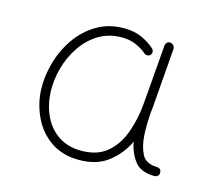

<svg xmlns="http://www.w3.org/2000/svg" viewBox="-81 -604 800 714"><g transform="rotate(15 319.5 -247.5)"><path d="M277.3 -24.9Q339.4 -24.9 377 -57.6Q414.6 -90.3 433.1 -143.3Q451.7 -196.3 456.5 -255.9L475.1 -483.9Q476.1 -490.7 481.4 -495.4Q486.8 -500 494.1 -499Q501 -498.5 506.1 -492.4Q511.2 -486.3 510.7 -479L492.7 -251Q491.7 -238.8 490.2 -227.1Q486.8 -184.6 488.8 -143.1Q491.2 -101.1 505.9 -70.6Q520.5 -40 566.9 -39.1Q581.5 -37.1 582 -22Q582.5 -14.6 577.1 -9.5Q571.8 -4.4 564.5 -4.4Q511.7 -4.4 488 -35.2Q464.4 -65.9 457 -107.9Q432.6 -56.6 388.9 -23.2Q345.2 10.3 277.8 10.3Q214.8 10.3 170.4 -19.5Q126 -49.3 101.6 -98.6Q77.1 -147.9 74.2 -205.6Q72.3 -256.8 87.2 -309.8Q102.1 -362.8 133.1 -407.5Q164.1 -452.1 209.7 -479.2Q255.4 -506.3 314.5 -506.3Q353.5 -506.3 383.3 -492.7Q413.1 -479 433.6 -460Q438.5 -455.1 438.5 -447.3Q438.5 -439.5 433.1 -435.1Q428.2 -430.7 420.4 -431.4Q412.6 -432.1 408.2 -437.5Q393.1 -450.2 369.6 -460.7Q346.2 -471.2 314.9 -471.2Q264.6 -471.2 225.6 -447.3Q186.5 -423.3 160.2 -383.8Q133.8 -344.2 121.3 -297.4Q108.9 -250.5 110.8 -205.1Q113.3 -155.8 132.8 -114.7Q152.3 -73.7 188.7 -49.3Q225.1 -24.9 277.3 -24.9Z"/></g></svg>

Font: Mikhak-DS1-FD ExtraLight
Style: Regular
Weight: 200
Designer: Amin Abedi
Version: Version 3.2